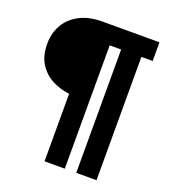

<svg xmlns="http://www.w3.org/2000/svg" viewBox="-144 -832 919 1024"><g transform="rotate(20 315.0 -320.0)"><path d="M585 -617H521V83H406V-617H341V83H226V-300Q175 -306 129 -329.5Q83 -353 54 -397.8Q25 -442.5 25 -512Q25 -572 52.5 -619.8Q80 -667.5 132.8 -695.2Q185.5 -723 261 -723H585Z"/></g></svg>

Font: Public Sans Black
Style: Regular
Weight: 900
Designer: The Public Sans Project Authors: Dan O. Williams and USWDS (Libre Franklin designed by Pablo Impallari and Rodrigo Fuenz
Version: Version 1.007